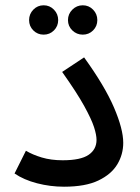

<svg xmlns="http://www.w3.org/2000/svg" viewBox="-20 -700 529 726"><path d="M35 -44 78 -130Q103 -115 138 -104.5Q173 -94 217 -94Q285 -94 315 -114.5Q345 -135 345 -171Q345 -190 335.5 -219.5Q326 -249 298.5 -299Q271 -349 215 -428L298 -483Q376 -375 411 -293.5Q446 -212 446 -160Q446 -116 423.5 -78.5Q401 -41 352 -17.5Q303 6 222 6Q170 6 120 -7Q70 -20 35 -44ZM145 -569Q122 -569 106 -585Q90 -601 90 -624Q90 -647 106 -663.5Q122 -680 145 -680Q168 -680 184 -663.5Q200 -647 200 -624Q200 -601 184 -585Q168 -569 145 -569ZM293 -569Q270 -569 253.5 -585Q237 -601 237 -624Q237 -647 253.5 -663.5Q270 -680 293 -680Q316 -680 332 -663.5Q348 -647 348 -624Q348 -601 332 -585Q316 -569 293 -569Z"/></svg>

Font: Noto Sans Arabic Med
Style: Regular
Weight: 500
Designer: Monotype Design Team, Nadine Chahine, Nizar Qandah and Khaled Hosny
Foundry: Monotype Imaging Inc.
Version: Version 2.012; ttfautohint (v1.8.4.7-5d5b)